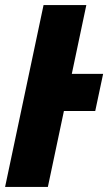

<svg xmlns="http://www.w3.org/2000/svg" viewBox="-25 -734 425 754"><path d="M-5 0H163L226 -298H349L380 -444H257L314 -714H146Z"/></svg>

Font: Noto Sans UI Condensed Black
Style: Italic
Weight: 900
Width: 3
Italic angle: -192°
Designer: Monotype Design Team
Foundry: Monotype Imaging Inc.
Version: Version 1.901